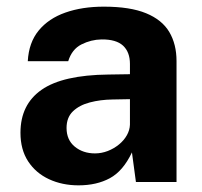

<svg xmlns="http://www.w3.org/2000/svg" viewBox="-20 -547 606 577"><path d="M216 10Q167 10 127.2 -8.5Q87.5 -27 64.5 -62.2Q41.5 -97.5 41.5 -148Q41.5 -233 105 -277.2Q168.5 -321.5 305.5 -323L370.5 -324V-355Q370.5 -390.5 349.8 -409.8Q329 -429 285 -428.5Q253.5 -428 224.8 -413.5Q196 -399 185 -363H63.5Q66.5 -419 96.2 -455.2Q126 -491.5 176.5 -509.2Q227 -527 292 -527Q371 -527 419 -507.2Q467 -487.5 488.8 -450.8Q510.5 -414 510.5 -363.5V0H388.5L376.5 -89Q350 -33 310.2 -11.5Q270.5 10 216 10ZM265.5 -86Q285 -86 303.8 -93.2Q322.5 -100.5 337.5 -112.8Q352.5 -125 361.2 -140.5Q370 -156 370.5 -172.5V-249L318 -248Q281.5 -247.5 250 -239.2Q218.5 -231 199.2 -212.5Q180 -194 180 -162.5Q180 -126.5 204.8 -106.2Q229.5 -86 265.5 -86Z"/></svg>

Font: Public Sans Thin
Style: Bold
Weight: 700
Version: Version 2.001